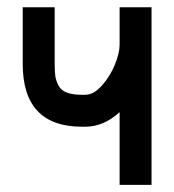

<svg xmlns="http://www.w3.org/2000/svg" viewBox="-20 -520 490 540"><path d="M219.7 -253.4Q243.7 -253.4 267.1 -280Q290.5 -306.6 303.5 -339.1Q316.4 -371.6 316.4 -394V-499.5H406.2V0H316.4V-204.6Q271.5 -163.6 219.7 -163.6H210.9Q43.9 -163.6 43.9 -340.3V-499.5H133.8V-340.3Q133.8 -317.9 135.7 -305.2Q137.7 -292.5 144.8 -279.1Q151.9 -265.6 168.2 -259.5Q184.6 -253.4 210.9 -253.4Z"/></svg>

Font: Anka/Coder Narrow
Style: Bold
Weight: 700
Width: 3
Monospace: yes
Version: Version 001.100